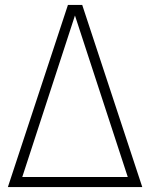

<svg xmlns="http://www.w3.org/2000/svg" viewBox="-20 -760 610 780"><path d="M12 0 256 -740H314L558 0ZM70.5 -41H499L284.5 -697Z"/></svg>

Font: Encode Sans Cnd XLt
Style: Regular
Weight: 200
Width: 3
Designer: Multiple Designers
Foundry: Impallari Type
Version: Version 3.002; ttfautohint (v1.8.3) -l 8 -r 50 -G 200 -x 14 